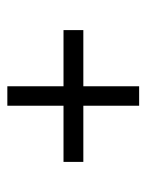

<svg xmlns="http://www.w3.org/2000/svg" viewBox="42 -514 399 523"><g transform="rotate(90 241.5 -252.5)"><path d="M215 -73V-226H62V-280H215V-432H268V-280H421V-226H268V-73Z"/></g></svg>

Font: Saira Condensed
Style: Regular
Weight: 400
Width: 3
Designer: Hector Gatti with collaboration of the Omnibus-Type team
Foundry: Omnibus-Type
Version: Version 1.101